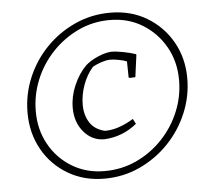

<svg xmlns="http://www.w3.org/2000/svg" viewBox="-47 -654 782 714"><g transform="rotate(-5 344.0 -297.5)"><path d="M315 9Q239 9 179 -26.5Q119 -62 85 -123Q51 -184 51 -260Q51 -328 77 -390Q103 -452 149.5 -500Q196 -548 257.5 -576Q319 -604 389 -604Q466 -604 525.5 -568.5Q585 -533 619.5 -472.5Q654 -412 654 -336Q654 -269 628 -207Q602 -145 555.5 -96.5Q509 -48 447.5 -19.5Q386 9 315 9ZM318 -19Q382 -19 437 -44.5Q492 -70 534 -114Q576 -158 599.5 -214.5Q623 -271 623 -332Q623 -401 592 -456Q561 -511 507.5 -544Q454 -577 385 -577Q322 -577 267 -551Q212 -525 170 -480.5Q128 -436 105 -379.5Q82 -323 82 -262Q82 -194 112.5 -139Q143 -84 196.5 -51.5Q250 -19 318 -19ZM327 -137Q282 -137 251 -173Q220 -209 220 -264Q220 -306 238 -347.5Q256 -389 284 -417Q302 -433 329 -445Q356 -457 380 -459Q399 -459 425 -454Q451 -449 472 -442L473 -439L462 -357L441 -356L437 -358L436 -418Q424 -423 405.5 -426.5Q387 -430 373 -430Q357 -429 339.5 -423Q322 -417 308 -409Q284 -381 271 -344.5Q258 -308 258 -272Q258 -233 276 -205Q294 -177 332 -168Q359 -168 386 -177.5Q413 -187 439 -203L449 -184Q395 -140 327 -137Z"/></g></svg>

Font: Labrada Lght
Style: Italic
Weight: 300
Italic angle: -7°
Designer: Mercedes Jáuregui
Foundry: Omnibus-Type Team
Version: Version 1.000; ttfautohint (v1.8.4.7-5d5b)